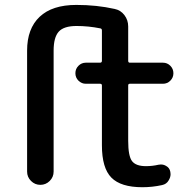

<svg xmlns="http://www.w3.org/2000/svg" viewBox="-20 -784 805 792"><path d="M201.2 -575.2V-76.2Q201.2 -53.7 185.1 -37.6Q168.9 -21.5 146.5 -21.5Q124 -21.5 107.9 -37.6Q91.8 -53.7 91.8 -76.2V-575.2Q91.8 -666 143.6 -714.8Q195.3 -763.7 294.9 -763.7Q378.9 -763.7 453.1 -747.1Q477.5 -742.2 493.2 -721.7Q508.8 -701.2 508.8 -674.8V-533.2Q508.8 -525.4 515.6 -525.4H652.3Q669.9 -525.4 682.6 -512.7Q695.3 -500 695.3 -481.9Q695.3 -463.9 682.6 -451.2Q669.9 -438.5 652.3 -438.5H515.6Q508.8 -438.5 508.8 -431.6V-203.1Q508.8 -139.6 524.9 -119.1Q541 -98.6 582 -98.6Q608.4 -98.6 633.8 -104.5Q638.7 -105.5 643.6 -105.5Q655.3 -105.5 665 -99.6Q679.7 -91.8 682.6 -75.2Q683.6 -70.3 683.6 -65.4Q683.6 -52.7 675.8 -40Q667 -24.4 648.4 -20.5Q608.4 -11.7 567.4 -11.7Q478.5 -11.7 439.5 -51.3Q400.4 -90.8 400.4 -184.6V-431.6Q400.4 -438.5 392.6 -438.5H334Q316.4 -438.5 303.7 -451.2Q291 -463.9 291 -481.9Q291 -500 303.7 -512.7Q316.4 -525.4 334 -525.4H392.6Q400.4 -525.4 400.4 -533.2V-658.2Q400.4 -666 393.6 -667Q344.7 -676.8 295.9 -676.8Q243.2 -676.8 222.2 -653.3Q201.2 -629.9 201.2 -575.2Z"/></svg>

Font: Gen Jyuu Gothic P Medium
Style: Regular
Weight: 500
Designer: [Source Han Sans]
Ryoko NISHIZUKA  (kana & ideographs); Paul D. Hunt (Latin, Greek & Cyrillic); Wenlong ZHANG  (bopomofo
Version: Version 1.002.20150607